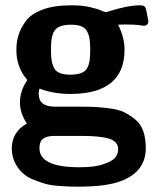

<svg xmlns="http://www.w3.org/2000/svg" viewBox="-20 -489 590 715"><path d="M23.9 64.9Q23.9 2 80.1 -28.8Q54.2 -67.9 54.2 -107.9Q54.2 -149.9 81.1 -189.9V-191.9Q41 -237.8 41 -303.2Q41 -332 48.6 -357.4Q56.2 -382.8 75.7 -409.9Q95.2 -437 138.2 -453.1Q181.2 -469.2 243.2 -469.2H246.1Q286.1 -469.2 314.5 -462.6Q342.8 -456.1 356.4 -450Q370.1 -443.8 374 -443.8Q377 -443.8 396 -450Q415 -456.1 445.1 -462.6Q475.1 -469.2 502.9 -469.2Q517.1 -469.2 521 -461.7Q524.9 -454.1 529.8 -424.8Q530.8 -417 532.2 -412.1Q533.2 -393.1 515.1 -393.1Q513.2 -393.1 504.2 -394.5Q495.1 -396 479.5 -397Q463.9 -397.9 445.8 -397.9L419.9 -397Q443.8 -349.1 443.8 -304.2Q443.8 -139.2 242.2 -139.2Q178.2 -139.2 127 -159.2Q124 -147.9 124 -140.1Q124 -92.3 183.1 -91.8H269Q307.1 -91.8 330.6 -90.8Q354 -89.8 387.9 -85.4Q421.9 -81.1 442.4 -71Q462.9 -61 483.4 -44.4Q503.9 -27.8 513.4 -1Q522.9 25.9 522.9 63Q522.9 149.9 431.2 185.1Q376 206.1 273.9 206.1Q252 206.1 237.5 205.6Q223.1 205.1 195.6 203.1Q168 201.2 147.5 195.1Q127 189 104 179.9Q81.1 170.9 63.5 154.5Q45.9 138.2 36.1 117.2Q23.9 92.8 23.9 64.9ZM127 63Q127 133.8 274.9 133.8H278.8Q334 133.8 367.4 121.8Q400.9 109.9 410.4 96.4Q419.9 83 419.9 66.9Q419.9 38.1 387 27.6Q354 17.1 282.2 17.1H184.1Q142.1 17.1 131.8 38.1Q127 47.9 127 63ZM169.9 -295.9Q169.9 -253.9 183.3 -232.4Q196.8 -210.9 241.2 -210.9Q286.1 -210.9 301 -230Q315.9 -249 315.9 -295.9V-312Q315.9 -355 302 -376Q288.1 -397 245.1 -397Q201.2 -397 185.5 -377.9Q169.9 -358.9 169.9 -312Z"/></svg>

Font: CMU Sans Serif
Style: Bold
Weight: 700
Version: Version 0.7.0